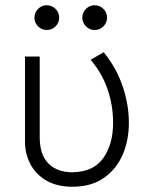

<svg xmlns="http://www.w3.org/2000/svg" viewBox="-20 -695 568 730"><path d="M256 15Q196 15 155.8 -8.8Q115.5 -32.5 95.2 -71.5Q75 -110.5 75 -157V-480H131V-174Q131 -106 164.5 -73Q198 -40 255 -40Q335 -41 372.5 -93.8Q410 -146.5 410 -228Q410 -295 388.5 -356.8Q367 -418.5 324.5 -467.5L374 -496.5Q421.5 -439 445.8 -368.5Q470 -298 470 -228Q470 -160.5 445.8 -105.5Q421.5 -50.5 373.8 -17.8Q326 15 256 15ZM158 -581Q138.5 -581 124.8 -594.8Q111 -608.5 111 -628Q111 -647.5 124.8 -661.2Q138.5 -675 158 -675Q177.5 -675 191.2 -661.2Q205 -647.5 205 -628Q205 -608.5 191.2 -594.8Q177.5 -581 158 -581ZM340 -581Q320.5 -581 306.8 -594.8Q293 -608.5 293 -628Q293 -647.5 306.8 -661.2Q320.5 -675 340 -675Q359.5 -675 373.2 -661.2Q387 -647.5 387 -628Q387 -608.5 373.2 -594.8Q359.5 -581 340 -581Z"/></svg>

Font: Geologica Thin
Style: Regular
Weight: 100
Designer: Sindre Bremnes, Frode Helland
Foundry: Monokrom Skriftforlag AS
Version: Version 1.010; ttfautohint (v1.8.4.7-5d5b);gftools[0.9.28]